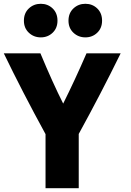

<svg xmlns="http://www.w3.org/2000/svg" viewBox="-35 -981 688 1012"><path d="M601 -700Q496 -486 380 -275V11H205V-274Q83 -497 -15 -700H178Q243 -544 298 -435Q359 -557 421 -700ZM268 -872Q268 -833 242.5 -808.5Q217 -784 180 -784Q143 -784 117 -808.5Q91 -833 91 -872Q91 -912 117 -936.5Q143 -961 180 -961Q217 -961 242.5 -936.5Q268 -912 268 -872ZM503 -872Q503 -833 477.5 -808.5Q452 -784 415 -784Q378 -784 352 -808.5Q326 -833 326 -872Q326 -912 352 -936.5Q378 -961 415 -961Q452 -961 477.5 -936.5Q503 -912 503 -872Z"/></svg>

Font: Repo
Style: ExtraBold
Weight: 800
Designer: Stefan Peev
Foundry: Context Ltd
Version: Version 001.000